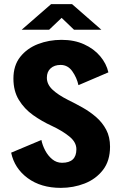

<svg xmlns="http://www.w3.org/2000/svg" viewBox="-20 -899 590 930"><path d="M274.5 11Q178.5 11 114.2 -36.2Q50 -83.5 34 -159.5L180.5 -221Q185.5 -195.5 199 -170Q212.5 -144.5 233.2 -127.5Q254 -110.5 280.5 -110.5Q350 -110.5 350 -176Q350 -210.5 315.5 -238.2Q281 -266 230.5 -289.5Q182.5 -311.5 140.2 -341.5Q98 -371.5 71.5 -414.8Q45 -458 45 -518.5Q45 -582 78 -623.5Q111 -665 164 -685.5Q217 -706 278 -706Q339.5 -706 387 -684.5Q434.5 -663 465 -627Q495.5 -591 505 -548.5L360 -486.5Q352 -523 330.2 -553.8Q308.5 -584.5 273.5 -584.5Q243.5 -584.5 225.2 -568Q207 -551.5 207 -522.5Q207 -491 233.5 -465.5Q260 -440 310.5 -414.5Q344.5 -398 380 -378Q415.5 -358 445.8 -331.8Q476 -305.5 494.5 -270.5Q513 -235.5 513 -188.5Q513 -120 478.8 -75.8Q444.5 -31.5 390 -10.2Q335.5 11 274.5 11ZM85 -755 227.5 -879H329L471 -755H338.5L278.5 -812.5L218 -755Z"/></svg>

Font: Trispace SemiCondensed
Style: Bold
Weight: 700
Width: 4
Designer: Tyler Finck
Foundry: Etcetera Type Company
Version: Version 1.210; ttfautohint (v1.8.3)